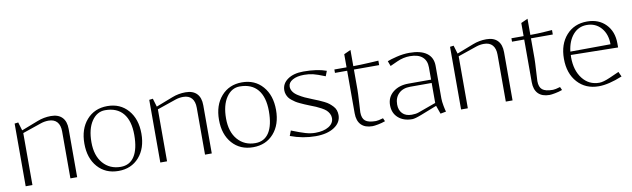

<svg xmlns="http://www.w3.org/2000/svg" viewBox="-39 -986 4636 1408"><g transform="rotate(-10 2279.0 -281.5)"><path d="M117.2 -387.2V0H66.9V-466.8L94.2 -470.2L112.8 -408.2L236.8 -456.1Q285.2 -475.1 337.9 -475.1Q392.6 -475.1 421.4 -445.3Q450.2 -415.5 450.2 -358.9V0H399.9V-349.1Q399.9 -395.5 378.2 -420.2Q356.4 -444.8 314.9 -444.8Q285.2 -444.8 256.8 -435.1Z M778.8 -19Q846.2 -19 881.3 -73.7Q916.5 -128.4 916.5 -232.9Q916.5 -337.9 870.6 -393.1Q824.7 -448.2 736.8 -448.2Q675.8 -448.2 636.7 -390.4Q597.7 -332.5 597.7 -233.9Q597.7 -133.8 647.7 -76.4Q697.8 -19 778.8 -19ZM757.8 7.8Q661.6 7.8 603.3 -58.1Q544.9 -124 544.9 -232.9Q544.9 -341.8 603.5 -408.4Q662.1 -475.1 757.8 -475.1Q853.5 -475.1 911.6 -408.4Q969.7 -341.8 969.7 -232.9Q969.7 -124 911.6 -58.1Q853.5 7.8 757.8 7.8Z M1119.6 -387.2V0H1069.3V-466.8L1096.7 -470.2L1115.2 -408.2L1239.3 -456.1Q1287.6 -475.1 1340.3 -475.1Q1395 -475.1 1423.8 -445.3Q1452.6 -415.5 1452.6 -358.9V0H1402.3V-349.1Q1402.3 -395.5 1380.6 -420.2Q1358.9 -444.8 1317.4 -444.8Q1287.6 -444.8 1259.3 -435.1Z M1781.2 -19Q1848.6 -19 1883.8 -73.7Q1918.9 -128.4 1918.9 -232.9Q1918.9 -337.9 1873 -393.1Q1827.1 -448.2 1739.3 -448.2Q1678.2 -448.2 1639.2 -390.4Q1600.1 -332.5 1600.1 -233.9Q1600.1 -133.8 1650.1 -76.4Q1700.2 -19 1781.2 -19ZM1760.3 7.8Q1664.1 7.8 1605.7 -58.1Q1547.4 -124 1547.4 -232.9Q1547.4 -341.8 1606 -408.4Q1664.6 -475.1 1760.3 -475.1Q1856 -475.1 1914.1 -408.4Q1972.2 -341.8 1972.2 -232.9Q1972.2 -124 1914.1 -58.1Q1856 7.8 1760.3 7.8Z M2038.1 -26.9 2052.7 -64.9Q2116.2 -39.6 2154.3 -28.3Q2192.4 -17.1 2227.1 -17.1Q2290 -17.1 2327.9 -40.5Q2365.7 -64 2365.7 -103Q2365.7 -120.6 2357.4 -136Q2349.1 -151.4 2337.2 -162.4Q2325.2 -173.3 2303.7 -185.1Q2282.2 -196.8 2265.1 -204.1Q2248 -211.4 2219.7 -222.2Q2197.8 -231 2185.3 -236.3Q2172.9 -241.7 2152.8 -251Q2132.8 -260.3 2121.3 -267.8Q2109.9 -275.4 2095.9 -286.4Q2082 -297.4 2074.5 -308.1Q2066.9 -318.8 2061.8 -333Q2056.6 -347.2 2056.6 -362.8Q2056.6 -413.1 2100.8 -444.1Q2145 -475.1 2217.8 -475.1Q2322.3 -475.1 2388.7 -450.2L2374 -412.1Q2314.9 -436 2284.7 -443.1Q2254.4 -450.2 2218.8 -450.2Q2165.5 -450.2 2132.8 -431.6Q2100.1 -413.1 2100.1 -382.8Q2100.1 -362.8 2112.3 -345Q2124.5 -327.1 2148.2 -312.3Q2171.9 -297.4 2195.3 -286.4Q2218.8 -275.4 2252.9 -262.2Q2278.8 -252 2293.9 -245.6Q2309.1 -239.3 2331.3 -228.3Q2353.5 -217.3 2366.2 -207Q2378.9 -196.8 2392.1 -182.9Q2405.3 -168.9 2411.1 -152.3Q2417 -135.7 2417 -116.2Q2417 -60.5 2364.7 -26.4Q2312.5 7.8 2226.1 7.8Q2130.4 7.8 2038.1 -26.9Z M2535.6 -424.8H2444.8V-450.2H2535.6V-547.9L2585.9 -570.8V-450.2Q2636.7 -450.2 2705.1 -454.1Q2773.4 -458 2773.9 -458V-424.8H2585.9V-274.9Q2585.9 -250 2581.8 -181.6Q2577.6 -113.3 2577.6 -107.9Q2577.6 -63 2600.8 -43.9Q2624 -24.9 2679.7 -24.9Q2695.8 -24.9 2733.9 -36.1L2744.6 -12.2Q2719.2 -2.9 2690.7 2.4Q2662.1 7.8 2648.9 7.8Q2593.8 7.8 2564.7 -21.7Q2535.6 -51.3 2535.6 -107.9Z M3007.3 -475.1Q3091.8 -475.1 3136.2 -442.4Q3180.7 -409.7 3180.7 -347.2V-104Q3180.7 -82 3187 -48.6Q3193.4 -15.1 3197.3 -3.9L3155.3 3.9L3133.3 -58.1L3013.7 -11.2Q2964.8 7.8 2944.3 7.8Q2879.9 7.8 2840.6 -27.3Q2801.3 -62.5 2801.3 -121.1Q2801.3 -180.7 2846.2 -217.3Q2891.1 -253.9 2961.4 -253.9H3130.4V-345.2Q3130.4 -396 3098.9 -423.1Q3067.4 -450.2 3007.3 -450.2Q2958 -450.2 2911.6 -429.2L2855.5 -403.8L2841.3 -441.9Q2863.3 -451.2 2912.1 -463.1Q2960.9 -475.1 3007.3 -475.1ZM3130.4 -229H2970.7Q2916 -229 2884.8 -198.5Q2853.5 -168 2853.5 -117.2Q2853.5 -75.2 2877.7 -50Q2901.9 -24.9 2946.3 -24.9Q2977.5 -24.9 2997.6 -32.2L3130.4 -80.1Z M3359.4 -387.2V0H3309.1V-466.8L3336.4 -470.2L3355 -408.2L3479 -456.1Q3527.3 -475.1 3580.1 -475.1Q3634.8 -475.1 3663.6 -445.3Q3692.4 -415.5 3692.4 -358.9V0H3642.1V-349.1Q3642.1 -395.5 3620.4 -420.2Q3598.6 -444.8 3557.1 -444.8Q3527.3 -444.8 3499 -435.1Z M3854 -424.8H3763.2V-450.2H3854V-547.9L3904.3 -570.8V-450.2Q3955.1 -450.2 4010.7 -454.1Q4066.4 -458 4066.9 -458V-424.8H3904.3V-274.9Q3904.3 -250 3900.1 -181.6Q3896 -113.3 3896 -107.9Q3896 -63 3919.2 -43.9Q3942.4 -24.9 3998 -24.9Q4014.2 -24.9 4052.2 -36.1L4063 -12.2Q4037.6 -2.9 4009 2.4Q3980.5 7.8 3967.3 7.8Q3912.1 7.8 3883.1 -21.7Q3854 -51.3 3854 -107.9Z M4170.9 -253.9Q4170.9 -251.5 4170.4 -246.1Q4169.9 -240.7 4169.9 -237.8Q4169.9 -138.7 4217.3 -77.9Q4264.6 -17.1 4341.8 -17.1Q4372.1 -17.1 4423.8 -40L4493.2 -70.8L4509.8 -34.2Q4407.2 7.8 4334 7.8Q4236.3 7.8 4176.3 -58.8Q4116.2 -125.5 4116.2 -234.9Q4116.2 -342.8 4175 -408.9Q4233.9 -475.1 4330.1 -475.1Q4416.5 -475.1 4469.2 -420.9Q4522 -366.7 4522 -277.8V-248ZM4171.9 -278.8 4471.2 -280.8Q4471.2 -356.4 4430.2 -403.3Q4389.2 -450.2 4323.2 -450.2Q4262.2 -450.2 4221.7 -403.8Q4181.2 -357.4 4171.9 -278.8Z"/></g></svg>

Font: Resagokr
Style: Light
Weight: 300
Designer: gluk
Foundry: gluk
Version: Version 0.95